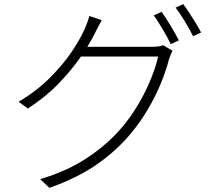

<svg xmlns="http://www.w3.org/2000/svg" viewBox="-20 -846 1040 923"><path d="M756.8 -789.1Q775.9 -762.7 799.8 -723.1Q823.7 -683.6 839.8 -651.9L800.8 -633.8Q786.6 -664.1 762.9 -704.1Q739.3 -744.1 719.2 -772ZM860.8 -826.2Q874.5 -808.1 890.6 -783.4Q906.7 -758.8 921.9 -733.9Q937 -709 946.8 -689.9L908.2 -671.9Q891.6 -705.1 868.7 -743.2Q845.7 -781.2 824.2 -809.1ZM469.2 -749Q460 -733.4 450.9 -715.3Q441.9 -697.3 435.1 -684.1Q427.7 -668.9 418.7 -653.3Q409.7 -637.7 399.9 -621.1H711.9Q748 -621.1 764.2 -628.9L809.1 -602.1Q804.7 -593.8 799.6 -580.6Q794.4 -567.4 792 -560.1Q778.3 -505.9 753.2 -445.1Q728 -384.3 692.6 -323.5Q657.2 -262.7 612.8 -209Q546.9 -127.9 452.6 -60.5Q358.4 6.8 217.8 57.1L172.9 15.1Q301.3 -22 400.9 -88.4Q500.5 -154.8 569.8 -237.8Q611.3 -287.6 645.8 -346.2Q680.2 -404.8 704.3 -463.9Q728.5 -522.9 740.2 -574.2H369.1Q326.2 -511.7 263.7 -446.3Q201.2 -380.9 113.8 -324.2L69.8 -356.9Q155.3 -407.7 219 -471.2Q282.7 -534.7 324.5 -596.9Q366.2 -659.2 386.2 -705.1Q391.1 -715.3 398.4 -734.6Q405.8 -753.9 409.2 -769Z"/></svg>

Font: Source Han Sans CN Light
Style: Regular
Weight: 300
Designer: Ryoko NISHIZUKA  (kana, bopomofo & ideographs); Paul D. Hunt (Latin, Greek & Cyrillic); Sandoll Communications , Soo-you
Foundry: Adobe
Version: Version 2.000;hotconv 1.0.107;makeotfexe 2.5.65593